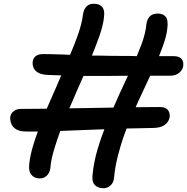

<svg xmlns="http://www.w3.org/2000/svg" viewBox="-20 -835 994 1019"><path d="M188 112Q162 111 146.5 92.5Q131 74 135 38Q139 -10 160 -76Q169 -106 181 -137Q149 -137 120 -137Q87 -137 68 -147.5Q49 -158 41.5 -175Q34 -192 34 -209Q35 -231 51.5 -244Q68 -257 91 -257Q159 -257 228 -258Q252 -314 278 -372Q292 -404 305 -435Q272 -436 239 -437Q205 -438 186 -447.5Q167 -457 160 -471.5Q153 -486 153 -500Q153 -522 167 -535Q181 -548 209 -548Q229 -548 251 -547.5Q273 -547 305 -546Q325 -545 352 -544Q378 -605 396 -657Q416 -717 420 -756Q424 -785 438.5 -800Q453 -815 475 -815Q507 -816 522 -798.5Q537 -781 532 -746Q529 -706 508 -645Q491 -597 468 -540Q484 -540 500 -540Q570 -538 669 -538Q687 -537 706 -537Q721 -573 733 -605Q753 -662 757 -706Q760 -732 774 -747Q788 -762 814 -763Q844 -764 859 -746.5Q874 -729 868 -684Q864 -644 844 -589Q835 -564 824 -537Q861 -537 901 -537Q951 -537 953 -495Q954 -470 934.5 -451.5Q915 -433 880 -433Q827 -433 777 -433Q754 -384 730 -332Q714 -299 700 -266Q766 -267 828 -267Q854 -267 867 -255.5Q880 -244 881 -221Q881 -206 872 -191Q863 -176 844.5 -166.5Q826 -157 797 -156Q729 -155 652 -153Q629 -94 613 -35Q591 40 585 112Q582 136 565 150.5Q548 165 527 164Q498 163 482.5 146Q467 129 471 95Q477 27 499 -47Q514 -97 534 -149Q493 -147 452 -146Q374 -143 300 -140Q284 -97 272 -57Q250 10 247 60Q243 84 227 98.5Q211 113 188 112ZM582 -264Q599 -304 617 -343Q639 -389 659 -433Q602 -432 548 -432Q485 -432 423 -432Q407 -395 390 -357Q368 -308 348 -260Q465 -262 582 -264Z"/></svg>

Font: Shantell Sans Light Medium
Style: Italic
Weight: 500
Italic angle: -11°
Version: Version 1.011;[c5ecc13dd]